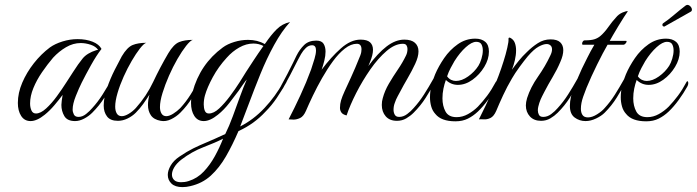

<svg xmlns="http://www.w3.org/2000/svg" viewBox="-20 -488 2849 785"><path d="M287 7Q255 7 243 -13.5Q231 -34 231 -59Q231 -64 232.5 -76.5Q234 -89 236 -100Q222 -81 202.5 -58Q183 -35 163 -19Q131 7 105 7Q80 7 66.5 -14Q53 -35 53 -67Q53 -108 71 -150Q89 -192 118.5 -229.5Q148 -267 184 -294Q205 -309 235.5 -318.5Q266 -328 297 -328Q332 -328 358.5 -317.5Q385 -307 395 -288Q374 -261 352 -221.5Q330 -182 314 -150Q303 -128 290 -95.5Q277 -63 277 -40Q277 -30 282 -20Q287 -10 301 -10Q317 -10 332 -22Q347 -34 357 -46Q380 -71 399 -101Q418 -131 437 -165Q440 -169 443 -169Q447 -169 447 -163Q447 -158 445 -155Q428 -122 407 -89Q386 -56 357 -27Q343 -13 324 -3Q305 7 287 7ZM127 -24Q146 -24 168.5 -44.5Q191 -65 212.5 -94.5Q234 -124 251.5 -151.5Q269 -179 279 -194Q300 -227 318 -249Q336 -271 374 -283Q376 -283 377.5 -283.5Q379 -284 381 -284Q372 -298 351 -305Q330 -312 310 -312Q279 -312 250 -295Q221 -278 197 -252Q174 -225 152 -193Q130 -161 116.5 -128Q103 -95 103 -65Q103 -49 108.5 -36.5Q114 -24 127 -24Z M462 6Q431 6 417.5 -12Q404 -30 404 -56Q404 -89 417.5 -128Q431 -167 449 -202.5Q467 -238 478 -258Q500 -295 522.5 -304Q545 -313 578 -313Q568 -310 552 -289.5Q536 -269 518.5 -239Q501 -209 485.5 -174.5Q470 -140 460.5 -107.5Q451 -75 451 -52Q451 -35 457.5 -24Q464 -13 478 -13Q490 -13 506 -22.5Q522 -32 535 -46Q579 -95 606.5 -153.5Q634 -212 668 -270Q690 -307 712.5 -316Q735 -325 768 -325Q758 -322 741 -300.5Q724 -279 705.5 -247Q687 -215 671 -178.5Q655 -142 644.5 -108Q634 -74 634 -50Q634 -34 640.5 -23.5Q647 -13 660 -13Q672 -13 688 -23Q704 -33 717 -46Q740 -71 759 -101Q778 -131 797 -165Q800 -169 802 -169Q806 -169 806 -163Q806 -158 804 -155Q786 -122 766 -89Q746 -56 717 -27Q701 -11 679.5 -0.5Q658 10 637 6Q609 1 597 -16.5Q585 -34 585 -59Q585 -79 591 -101Q579 -82 565.5 -63Q552 -44 535 -27Q521 -13 501.5 -3.5Q482 6 462 6Z M758 273Q742 277 726 277Q696 277 681 262.5Q666 248 666 227Q666 209 678 188.5Q690 168 714 152Q745 131 770.5 118.5Q796 106 826 93.5Q856 81 901 60Q917 28 932 -13Q947 -54 961.5 -94Q976 -134 989 -163Q985 -159 973 -142Q961 -125 955 -116Q940 -96 918 -67.5Q896 -39 871 -19Q839 7 813 7Q788 7 774.5 -14Q761 -35 761 -67Q761 -89 767 -111Q798 -226 891 -294Q910 -308 938 -316.5Q966 -325 994 -325Q1033 -325 1062 -308L1065 -311Q1088 -345 1111 -368Q1134 -391 1166 -398Q1132 -361 1101 -304.5Q1070 -248 1044.5 -185Q1019 -122 998 -65.5Q977 -9 962 29Q1017 1 1061.5 -46.5Q1106 -94 1137 -150Q1144 -164 1152 -164Q1154 -164 1154 -161Q1154 -157 1150 -150Q1132 -118 1111.5 -87.5Q1091 -57 1065 -31Q1043 -7 1015.5 13Q988 33 955 48Q931 104 904 151Q877 198 842 230Q807 262 758 273ZM834 -24Q854 -24 876 -44.5Q898 -65 920 -94.5Q942 -124 959.5 -151.5Q977 -179 986 -194Q1001 -217 1018 -243Q1035 -269 1057 -300Q1038 -310 1016 -310Q987 -310 958.5 -294Q930 -278 907 -252Q873 -215 850 -172.5Q827 -130 818 -98Q813 -80 813 -61Q813 -46 817.5 -35Q822 -24 834 -24ZM752 252Q787 241 813 213.5Q839 186 858.5 150.5Q878 115 892 79Q861 95 812.5 113.5Q764 132 721 165Q702 180 692.5 196Q683 212 683 226Q683 239 692 248Q701 257 720 257Q727 257 735 256Q743 255 752 252Z M1603 6Q1573 6 1557 -12.5Q1541 -31 1541 -59Q1541 -74 1545 -87Q1553 -117 1570 -146Q1587 -175 1606.5 -203.5Q1626 -232 1640 -261Q1646 -273 1646 -288Q1646 -296 1642 -302.5Q1638 -309 1627 -309Q1595 -309 1560.5 -279.5Q1526 -250 1494 -204Q1462 -158 1436.5 -108Q1411 -58 1397 -16Q1381 -20 1375.5 -28.5Q1370 -37 1370 -47Q1370 -63 1374.5 -78Q1379 -93 1389 -115Q1399 -137 1415 -171.5Q1431 -206 1453 -261Q1456 -269 1457 -275Q1458 -281 1458 -286Q1458 -309 1439 -309Q1415 -309 1390 -289.5Q1365 -270 1341.5 -238Q1318 -206 1297 -169Q1276 -132 1259 -96.5Q1242 -61 1231 -35Q1221 -12 1207 -5.5Q1193 1 1180 1Q1176 1 1171 0.5Q1166 0 1160 0Q1183 -44 1208 -98Q1233 -152 1252 -204Q1260 -228 1266 -248Q1272 -268 1272 -282Q1272 -303 1256 -303Q1242 -303 1230.5 -292Q1219 -281 1211 -267Q1203 -253 1198 -243Q1180 -207 1166.5 -181.5Q1153 -156 1137 -127Q1132 -119 1130 -119Q1126 -119 1126 -126Q1126 -131 1129 -137Q1142 -160 1155 -185.5Q1168 -211 1178.5 -232Q1189 -253 1192 -260Q1205 -286 1223.5 -304Q1242 -322 1273 -322Q1295 -322 1303 -309Q1311 -296 1311 -277Q1311 -260 1306 -240Q1301 -220 1295 -203Q1333 -254 1373.5 -290Q1414 -326 1454 -326Q1481 -326 1493 -315Q1505 -304 1505 -284Q1505 -264 1493 -235L1486 -218Q1524 -270 1560.5 -298Q1597 -326 1633 -326Q1662 -326 1676.5 -313Q1691 -300 1691 -278Q1691 -256 1677.5 -227Q1664 -198 1646.5 -168Q1629 -138 1616 -113Q1613 -107 1606 -94.5Q1599 -82 1594 -67Q1589 -54 1589 -39Q1589 -28 1594 -19Q1599 -10 1612 -10Q1629 -10 1644.5 -21.5Q1660 -33 1671 -46Q1694 -71 1713.5 -101.5Q1733 -132 1752 -166Q1755 -170 1756 -170Q1760 -170 1760 -161Q1760 -155 1758 -152Q1740 -119 1720 -87.5Q1700 -56 1671 -27Q1658 -14 1641 -4Q1624 6 1603 6Z M1842 8Q1784 8 1760 -22Q1748 -35 1743 -53Q1738 -71 1738 -90Q1738 -114 1744 -138.5Q1750 -163 1759 -184Q1773 -217 1796 -250.5Q1819 -284 1851.5 -307Q1884 -330 1923 -330Q1949 -330 1964 -317Q1979 -304 1979 -277Q1979 -246 1960 -214.5Q1941 -183 1912 -162Q1883 -141 1852 -141Q1824 -141 1803 -161Q1797 -145 1793 -125.5Q1789 -106 1789 -86Q1789 -55 1801.5 -32Q1814 -9 1847 -9Q1871 -9 1893.5 -21.5Q1916 -34 1934 -52Q1954 -73 1972 -97Q1990 -121 2007 -153Q2009 -156 2010 -156Q2014 -156 2014 -147Q2014 -141 2010 -134Q1995 -107 1975 -79.5Q1955 -52 1934 -32Q1915 -14 1893 -3Q1871 8 1842 8ZM1808 -176Q1815 -166 1824.5 -161.5Q1834 -157 1844 -157Q1868 -157 1894 -175.5Q1920 -194 1936 -219Q1943 -230 1948.5 -248Q1954 -266 1954 -282Q1954 -296 1948.5 -306.5Q1943 -317 1927 -317Q1909 -317 1884.5 -295Q1860 -273 1838 -238Q1831 -226 1822.5 -210Q1814 -194 1808 -176Z M2192 6Q2163 6 2146.5 -12Q2130 -30 2130 -57Q2130 -70 2135 -87Q2149 -131 2179.5 -174.5Q2210 -218 2230 -261Q2237 -275 2237 -286Q2237 -297 2230.5 -302.5Q2224 -308 2215 -308Q2202 -308 2182.5 -297.5Q2163 -287 2138 -258Q2123 -240 2104 -214Q2085 -188 2073 -167Q2053 -133 2037 -98.5Q2021 -64 2009 -35Q1999 -12 1985 -5.5Q1971 1 1958 0Q1945 -1 1938 0Q1966 -55 1993 -116Q2020 -177 2039 -238Q2048 -266 2054 -292.5Q2060 -319 2059 -327V-329Q2059 -337 2067 -333Q2080 -326 2085 -312.5Q2090 -299 2090 -282Q2090 -263 2085 -241.5Q2080 -220 2073 -203Q2086 -221 2101 -239.5Q2116 -258 2134 -275Q2155 -296 2179 -311.5Q2203 -327 2231 -327Q2258 -327 2270.5 -315Q2283 -303 2283 -283Q2283 -262 2271 -235Q2258 -204 2239.5 -173Q2221 -142 2206 -113Q2203 -107 2196.5 -94.5Q2190 -82 2185 -67Q2183 -60 2181 -52.5Q2179 -45 2179 -37Q2179 -27 2183.5 -18.5Q2188 -10 2201 -10Q2218 -10 2233.5 -21.5Q2249 -33 2260 -46Q2283 -71 2302.5 -101.5Q2322 -132 2341 -166Q2344 -170 2345 -170Q2349 -170 2349 -161Q2349 -155 2347 -152Q2329 -119 2309 -87.5Q2289 -56 2260 -27Q2247 -14 2230 -4Q2213 6 2192 6Z M2374 7Q2349 7 2329.5 -7.5Q2310 -22 2310 -55Q2310 -90 2327 -132Q2344 -174 2359 -207Q2367 -223 2380.5 -250.5Q2394 -278 2410 -305H2363Q2360 -305 2360 -310Q2360 -314 2363 -318.5Q2366 -323 2370 -323Q2398 -323 2412 -328Q2426 -333 2436 -342Q2452 -356 2467.5 -378Q2483 -400 2498 -416Q2509 -430 2525.5 -437Q2542 -444 2547 -442Q2542 -435 2531 -418Q2520 -401 2508 -381Q2496 -361 2486 -344Q2476 -327 2473 -321H2539Q2542 -321 2542 -319Q2542 -315 2537.5 -310Q2533 -305 2529 -305H2464Q2446 -274 2421.5 -224.5Q2397 -175 2378 -129Q2374 -120 2364.5 -93Q2355 -66 2355 -43Q2355 -28 2361.5 -18Q2368 -8 2384 -8Q2401 -8 2421 -20.5Q2441 -33 2452 -46Q2475 -71 2494 -101Q2513 -131 2532 -165Q2535 -169 2538 -169Q2542 -169 2542 -163Q2542 -158 2540 -155Q2522 -122 2501.5 -89Q2481 -56 2452 -27Q2439 -14 2417 -3.5Q2395 7 2374 7Z M2622 8Q2564 8 2540 -22Q2528 -35 2523 -53Q2518 -71 2518 -90Q2518 -114 2524 -138.5Q2530 -163 2539 -184Q2553 -217 2576 -250.5Q2599 -284 2631.5 -307Q2664 -330 2703 -330Q2729 -330 2744 -317Q2759 -304 2759 -277Q2759 -246 2740 -214.5Q2721 -183 2692 -162Q2663 -141 2632 -141Q2604 -141 2583 -161Q2577 -145 2573 -125.5Q2569 -106 2569 -86Q2569 -55 2581.5 -32Q2594 -9 2627 -9Q2651 -9 2673.5 -21.5Q2696 -34 2714 -52Q2734 -73 2752 -97Q2770 -121 2787 -153Q2789 -156 2790 -156Q2794 -156 2794 -147Q2794 -141 2790 -134Q2775 -107 2755 -79.5Q2735 -52 2714 -32Q2695 -14 2673 -3Q2651 8 2622 8ZM2588 -176Q2595 -166 2604.5 -161.5Q2614 -157 2624 -157Q2648 -157 2674 -175.5Q2700 -194 2716 -219Q2723 -230 2728.5 -248Q2734 -266 2734 -282Q2734 -296 2728.5 -306.5Q2723 -317 2707 -317Q2689 -317 2664.5 -295Q2640 -273 2618 -238Q2611 -226 2602.5 -210Q2594 -194 2588 -176ZM2696.7 -379.6H2695Q2688.2 -379.6 2688.2 -387.3Q2688.2 -390.7 2691.6 -393.2Q2711.1 -406 2736.6 -427.7Q2762.1 -449.3 2783.4 -465.5Q2787.6 -468 2790.2 -468Q2797 -468 2802.9 -461.7Q2808.9 -455.3 2808.9 -448.5Q2808.9 -442.5 2803.8 -440Z"/></svg>

Font: MonteCarlo
Style: Regular
Weight: 400
Designer: Robert E. Leuschke
Foundry: Robert E. Leuschke
Version: Version 1.010; ttfautohint (v1.8.3)